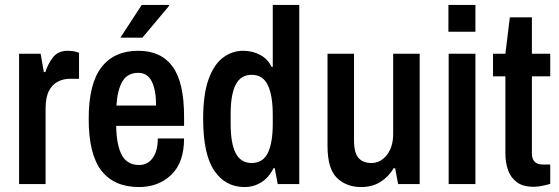

<svg xmlns="http://www.w3.org/2000/svg" viewBox="-20 -743 2257 775"><path d="M57 0V-526H144L157 -452H163Q173 -484 193.5 -511Q214 -538 253 -538Q274 -538 286.5 -534Q299 -530 299 -530V-425H262Q236 -425 213.5 -413.5Q191 -402 177.5 -376Q164 -350 164 -303V0Z M541 12Q441 12 389.5 -54Q338 -120 338 -263Q338 -405 389.5 -471.5Q441 -538 538 -538Q630 -538 676.5 -474.5Q723 -411 723 -273V-235H449Q450 -158 471.5 -117.5Q493 -77 542 -77Q576 -77 596.5 -105.5Q617 -134 617 -184H723Q723 -87 671.5 -37.5Q620 12 541 12ZM450 -317H610Q610 -380 592.5 -414.5Q575 -449 538 -449Q495 -449 474.5 -415Q454 -381 450 -317ZM466 -591 552 -723H662L663 -720L555 -591Z M967 12Q890 12 845 -54Q800 -120 800 -264Q800 -360 821 -420.5Q842 -481 879 -509.5Q916 -538 961 -538Q1000 -538 1031 -521Q1062 -504 1076 -473H1081V-723H1188V0H1101L1089 -64H1084Q1065 -26 1034.5 -7Q1004 12 967 12ZM996 -85Q1041 -85 1061 -125.5Q1081 -166 1081 -244V-279Q1081 -358 1061 -399.5Q1041 -441 996 -441Q952 -441 931.5 -401.5Q911 -362 911 -282V-244Q911 -164 931.5 -124.5Q952 -85 996 -85Z M1438 12Q1378 12 1340 -25Q1302 -62 1302 -154V-526H1409V-177Q1409 -125 1427.5 -105Q1446 -85 1479 -85Q1516 -85 1541.5 -117.5Q1567 -150 1567 -202V-526H1674V0H1587L1575 -64H1569Q1549 -30 1516 -9Q1483 12 1438 12Z M1791 0V-526H1899V0ZM1790 -615V-723H1899V-615Z M2134 11Q2090 11 2065 -8.5Q2040 -28 2030 -58.5Q2020 -89 2020 -123V-435H1970V-526H2020L2038 -673H2127V-526H2201V-435H2127V-124Q2127 -79 2171 -79H2201V-1Q2189 3 2169.5 7Q2150 11 2134 11Z"/></svg>

Font: Archivo Narrow SemiBold
Style: Regular
Weight: 600
Designer: Hector Gatti
Foundry: Omnibus-Type
Version: Version 3.002